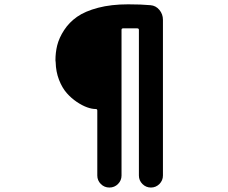

<svg xmlns="http://www.w3.org/2000/svg" viewBox="-20 -799 1040 874"><path d="M422.9 0V-295.9Q422.9 -302.7 416 -302.7Q398.4 -302.7 376.5 -310.5Q354.5 -318.4 329.6 -335Q304.7 -351.6 283.7 -375.5Q262.7 -399.4 248.5 -436Q234.4 -472.7 233.4 -515.6Q232.4 -520.5 232.4 -524.4Q232.4 -559.6 240.2 -591.8Q249 -627 272 -662.1Q294.9 -697.3 331.1 -722.7Q367.2 -748 426.8 -763.7Q486.3 -779.3 563.5 -779.3Q622.1 -779.3 665 -775.4Q689.5 -773.4 705.6 -753.9Q721.7 -734.4 721.7 -709V0Q721.7 22.5 705.6 38.6Q689.5 54.7 667 54.7Q644.5 54.7 628.4 38.6Q612.3 22.5 612.3 0V-663.1Q612.3 -669.9 604.5 -669.9H540Q533.2 -669.9 533.2 -663.1V0Q533.2 22.5 517.1 38.6Q501 54.7 478 54.7Q455.1 54.7 439 38.6Q422.9 22.5 422.9 0Z"/></svg>

Font: Gen Jyuu Gothic Heavy
Style: Bold
Weight: 900
Designer: [Source Han Sans]
Ryoko NISHIZUKA  (kana & ideographs); Paul D. Hunt (Latin, Greek & Cyrillic); Wenlong ZHANG  (bopomofo
Version: Version 1.002.20150607